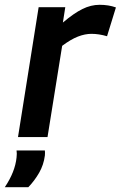

<svg xmlns="http://www.w3.org/2000/svg" viewBox="-64 -571 503 800"><path d="M208 -541 198 -477Q244 -516 279.5 -533.5Q315 -551 351 -551Q389 -551 419 -540L382 -420Q348 -430 317 -430Q290 -430 260.5 -418.5Q231 -407 195 -380L134 0H11L97 -541ZM5 56H123Q124 66 123 77Q118 116 99 149Q80 182 54 209H-44Q-1 145 5 85Q7 69 5 56Z"/></svg>

Font: Georama SemiBold
Style: Italic
Weight: 600
Italic angle: -9°
Designer: Jean-Baptiste Levee
Foundry: Production Type
Version: Version 1.000